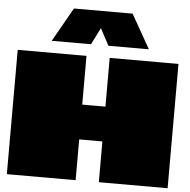

<svg xmlns="http://www.w3.org/2000/svg" viewBox="-64 -1091 1139 1154"><g transform="rotate(5 505.0 -513.5)"><path d="M575 -750H990Q990 -687 990 -624Q990 -561 990 -498Q990 -435 990 -371Q990 -279 990 -186Q990 -93 990 0H575Q575 -61 575 -122Q575 -183 575 -244Q575 -245 574.5 -245.5Q574 -246 573 -246H436Q435 -246 435 -245.5Q435 -245 435 -244Q435 -183 435 -122Q435 -61 435 0H20Q20 -60 20 -120Q20 -180 20 -240Q20 -300 20 -360Q20 -420 20 -480Q20 -540 20 -600Q20 -638 20 -675.5Q20 -713 20 -750H435Q435 -702 435 -653Q435 -604 435 -555.5Q435 -507 435 -458Q435 -457 435 -456.5Q435 -456 436 -456H573Q574 -456 574.5 -456.5Q575 -457 575 -458Q575 -531 575 -604Q575 -677 575 -750ZM219 -822 335 -1027H689L805 -822H561L499 -938H514L456 -822Z"/></g></svg>

Font: Climate Crisis
Style: Regular
Weight: 400
Version: Version 1.003